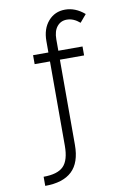

<svg xmlns="http://www.w3.org/2000/svg" viewBox="-100 -761 700 1042"><g transform="rotate(-10 250.5 -239.5)"><path d="M62.5 222.2V171.9Q139.6 171.9 172.4 138.7Q205.1 105.5 205.1 25.9V-438.5H120.6V-487.8H205.1V-550.8Q205.1 -618.2 241.2 -659.7Q277.3 -701.2 334 -701.2Q391.1 -701.2 440.9 -658.2L405.3 -616.2Q371.1 -646 334 -646Q300.8 -646 280.3 -621.1Q259.8 -596.2 259.8 -550.8V-487.8H393.1V-438.5H259.8V30.8Q259.8 128.9 210.2 175.5Q160.6 222.2 62.5 222.2Z"/></g></svg>

Font: HK Grotesk Legacy
Style: Regular
Weight: 400
Designer: Alfredo Marco Pradil
Foundry: Hanken Design Co.
Version: Version 2.022;PS 002.022;hotconv 1.0.88;makeotf.lib2.5.64775